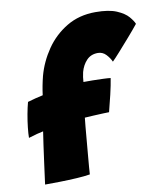

<svg xmlns="http://www.w3.org/2000/svg" viewBox="-79 -745 707 817"><g transform="rotate(-10 275.0 -336.0)"><path d="M50 6.5Q50.5 3 54 -23.8Q57.5 -50.5 62.5 -87.5Q67.5 -124.5 72.5 -160.5Q77.5 -196.5 81 -218Q72 -216.5 53 -211.5Q34 -206.5 17 -201Q17 -218.5 20 -245.8Q23 -273 28.2 -301.8Q33.5 -330.5 39.5 -352.5Q50 -356 73 -361.8Q96 -367.5 106 -369.5Q108.5 -389.5 112.5 -410.2Q116.5 -431 121.5 -450.5Q137.5 -509.5 173.2 -561.8Q209 -614 263.2 -646.5Q317.5 -679 388 -679Q445.5 -679 479 -664.8Q512.5 -650.5 528.5 -631.8Q544.5 -613 549.5 -600Q532 -578 506.5 -548.8Q481 -519.5 458.2 -494Q435.5 -468.5 425 -458.5Q417.5 -475.5 403 -490.8Q388.5 -506 368 -506Q338 -506 319.2 -486.2Q300.5 -466.5 292.5 -437Q290 -427 288.5 -415.8Q287 -404.5 286.5 -395Q302 -395.5 325.5 -395Q349 -394.5 371 -393.8Q393 -393 403.5 -391.5Q399 -362 389.5 -321.8Q380 -281.5 371.5 -249.5Q366.5 -249.5 346.8 -248.8Q327 -248 304 -246.8Q281 -245.5 266 -244.5Q264.5 -232.5 262.2 -207Q260 -181.5 257.2 -150.2Q254.5 -119 251.8 -88.5Q249 -58 247.2 -34.8Q245.5 -11.5 245 -3Q221.5 1 186.8 3Q152 5 115.2 5.8Q78.5 6.5 50 6.5Z"/></g></svg>

Font: Grandstander ExtraBold
Style: Italic
Weight: 800
Italic angle: -15°
Designer: Tyler Finck
Foundry: Etcetera Type Co
Version: Version 1.200; ttfautohint (v1.8.3)